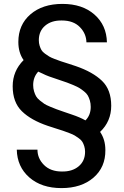

<svg xmlns="http://www.w3.org/2000/svg" viewBox="-20 -732 636 984"><path d="M66 35H172Q172 80 205.5 113.5Q239 147 297 147Q350 148 383 120.5Q416 93 416 46Q416 31 412 18Q408 5 402.5 -4.5Q397 -14 384.5 -23Q372 -32 363 -37.5Q354 -43 334 -50.5Q314 -58 302.5 -62Q291 -66 265 -74Q239 -82 225 -87Q139 -116 92 -162Q45 -208 45 -290Q45 -368 101 -424Q74 -462 74 -517Q74 -605 136 -658.5Q198 -712 300 -712Q402 -712 464 -657.5Q526 -603 528 -515H423Q422 -560 389 -593.5Q356 -627 297 -627Q244 -628 211.5 -600.5Q179 -573 179 -526Q179 -511 183 -498Q187 -485 192.5 -475.5Q198 -466 210.5 -457Q223 -448 232 -442.5Q241 -437 260.5 -429.5Q280 -422 292 -418Q304 -414 329.5 -406Q355 -398 369 -393Q456 -363 503 -317.5Q550 -272 550 -190Q550 -110 493 -56Q520 -17 520 37Q521 125 459 178.5Q397 232 295 232Q193 232 130.5 177.5Q68 123 66 35ZM418 -115Q445 -142 445 -184Q445 -202 440.5 -217Q436 -232 430 -242.5Q424 -253 411 -263.5Q398 -274 387.5 -280.5Q377 -287 357 -295.5Q337 -304 324.5 -308.5Q312 -313 286.5 -321.5Q261 -330 247 -335Q218 -344 176 -365Q150 -337 150 -296Q150 -279 154.5 -264Q159 -249 165 -238.5Q171 -228 184.5 -217Q198 -206 207 -200Q216 -194 237.5 -185Q259 -176 270 -172Q281 -168 308.5 -158.5Q336 -149 348 -145Q390 -131 418 -115Z"/></svg>

Font: AWOL-DM Medium
Style: Regular
Weight: 500
Designer: Colophon Foundry, Jonny Pinhorn, Mikhail Sharanda
Foundry: Colophon Foundry
Version: Version 1.000;Glyphs 3.2.3 (3260)